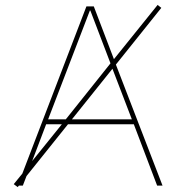

<svg xmlns="http://www.w3.org/2000/svg" viewBox="-20 -756 728 782"><path d="M348 -713H346L176 -270H248L430 -498ZM257 -250 88 -39 73 0H57L52 6L36 -6L71 -49L332 -730H362L444 -515L622 -736L637 -724L452 -493L642 0H620L525 -250ZM232 -250H168L111 -100ZM273 -270H517L438 -476Z"/></svg>

Font: Mplus 1p Thin
Style: Regular
Weight: 250
Version: Version 1.061